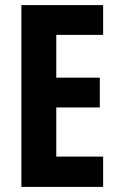

<svg xmlns="http://www.w3.org/2000/svg" viewBox="-20 -734 467 754"><path d="M385 0H64V-714H385V-597H201V-429H372V-312H201V-119H385Z"/></svg>

Font: Noto Sans Lao UI ExtCond
Style: Bold
Weight: 700
Width: 2
Designer: Monotype Design Team
Foundry: Monotype Imaging Inc.
Version: Version 2.000; ttfautohint (v1.8.4.7-5d5b)